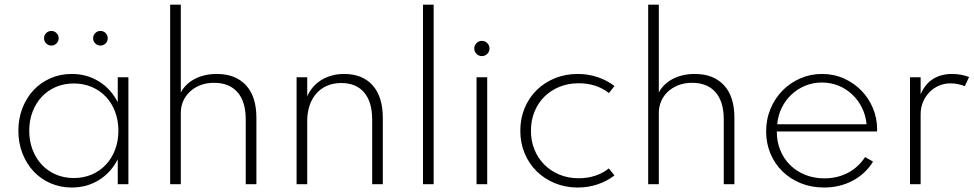

<svg xmlns="http://www.w3.org/2000/svg" viewBox="-20 -802 4240 836"><path d="M60 -232.7Q60 -285.9 77.7 -331.4Q95.5 -376.8 126.4 -409.8Q157.3 -442.7 200 -461.4Q242.7 -480 292.3 -480Q358.2 -480 410.7 -447.5Q463.2 -415 492.7 -356.8V-465.5H539.1V0H492.7V-108.6Q463.2 -50.5 410.7 -18Q358.2 14.5 292.3 14.5Q242.7 14.5 200 -4.1Q157.3 -22.7 126.4 -55.7Q95.5 -88.6 77.7 -134.1Q60 -179.5 60 -232.7ZM107.3 -232.7Q107.3 -187.7 121.8 -150Q136.4 -112.3 162 -84.8Q187.7 -57.3 223.4 -42Q259.1 -26.8 301.4 -26.8Q343.6 -26.8 379.3 -42Q415 -57.3 440.9 -84.8Q466.8 -112.3 481.1 -150Q495.5 -187.7 495.5 -232.7Q495.5 -277.7 481.1 -315.7Q466.8 -353.6 440.9 -380.9Q415 -408.2 379.3 -423.4Q343.6 -438.6 301.4 -438.6Q259.1 -438.6 223.4 -423.4Q187.7 -408.2 162 -380.7Q136.4 -353.2 121.8 -315.5Q107.3 -277.7 107.3 -232.7ZM417.3 -603.6Q404.1 -603.6 394.8 -613Q385.5 -622.3 385.5 -635.5Q385.5 -648.6 394.8 -658Q404.1 -667.3 417.3 -667.3Q430.5 -667.3 439.8 -658Q449.1 -648.6 449.1 -635.5Q449.1 -622.3 439.8 -613Q430.5 -603.6 417.3 -603.6ZM203.6 -603.6Q190.5 -603.6 181.1 -613Q171.8 -622.3 171.8 -635.5Q171.8 -648.6 181.1 -658Q190.5 -667.3 203.6 -667.3Q216.8 -667.3 226.1 -658Q235.5 -648.6 235.5 -635.5Q235.5 -622.3 226.1 -613Q216.8 -603.6 203.6 -603.6Z M720.9 0V-781.8H767.3V-399.1Q775.5 -415.5 789.8 -430.2Q804.1 -445 823.9 -456.1Q843.6 -467.3 868.9 -473.6Q894.1 -480 924.1 -480Q1005.5 -480 1050.9 -430.9Q1096.4 -381.8 1096.4 -289.5V0H1050V-281.4Q1050 -359.5 1014.1 -400.5Q978.2 -441.4 912.3 -441.4Q877.7 -441.4 850.9 -430.5Q824.1 -419.5 805.5 -401.6Q786.8 -383.6 777 -360.2Q767.3 -336.8 767.3 -311.4V0Z M1271.4 0V-465.5H1317.7V-382.3Q1325.9 -401.8 1340.2 -419.5Q1354.5 -437.3 1374.8 -450.7Q1395 -464.1 1420.9 -472Q1446.8 -480 1478.6 -480Q1558.6 -480 1602.7 -430.2Q1646.8 -380.5 1646.8 -289.5V0H1600.5V-281.4Q1600.5 -358.2 1565.5 -399.3Q1530.5 -440.5 1465.9 -440.5Q1430.5 -440.5 1402.7 -428Q1375 -415.5 1356.1 -393.4Q1337.3 -371.4 1327.5 -341.1Q1317.7 -310.9 1317.7 -275.9V0Z M1821.8 0V-781.8H1868.2V0Z M2078.2 -557.7Q2064.5 -557.7 2054.8 -567.5Q2045 -577.3 2045 -590.9Q2045 -604.5 2054.8 -614.3Q2064.5 -624.1 2078.2 -624.1Q2091.8 -624.1 2101.6 -614.3Q2111.4 -604.5 2111.4 -590.9Q2111.4 -577.3 2101.6 -567.5Q2091.8 -557.7 2078.2 -557.7ZM2055 0V-465.5H2101.4V0Z M2495.5 14.5Q2442.3 14.5 2396.6 -4.1Q2350.9 -22.7 2317.3 -55.7Q2283.6 -88.6 2264.5 -134.1Q2245.5 -179.5 2245.5 -232.7Q2245.5 -286.4 2264.5 -331.8Q2283.6 -377.3 2317.3 -410.2Q2350.9 -443.2 2396.6 -461.6Q2442.3 -480 2495.5 -480Q2541.8 -480 2583 -465.9Q2624.1 -451.8 2655.5 -427.3L2631.4 -396.8Q2604.1 -418.2 2570.9 -428.9Q2537.7 -439.5 2499.5 -439.5Q2454.1 -439.5 2415.9 -423.9Q2377.7 -408.2 2350 -380.7Q2322.3 -353.2 2307 -315.2Q2291.8 -277.3 2291.8 -232.7Q2291.8 -188.6 2307 -150.9Q2322.3 -113.2 2349.8 -85.5Q2377.3 -57.7 2415.5 -41.8Q2453.6 -25.9 2500 -25.9Q2537.7 -25.9 2570.9 -36.6Q2604.1 -47.3 2630.9 -68.6L2655.5 -38.2Q2623.6 -13.6 2582.7 0.5Q2541.8 14.5 2495.5 14.5Z M2802.3 0V-781.8H2848.6V-399.1Q2856.8 -415.5 2871.1 -430.2Q2885.5 -445 2905.2 -456.1Q2925 -467.3 2950.2 -473.6Q2975.5 -480 3005.5 -480Q3086.8 -480 3132.3 -430.9Q3177.7 -381.8 3177.7 -289.5V0H3131.4V-281.4Q3131.4 -359.5 3095.5 -400.5Q3059.5 -441.4 2993.6 -441.4Q2959.1 -441.4 2932.3 -430.5Q2905.5 -419.5 2886.8 -401.6Q2868.2 -383.6 2858.4 -360.2Q2848.6 -336.8 2848.6 -311.4V0Z M3567.7 14.5Q3512.7 14.5 3466.4 -4.3Q3420 -23.2 3386.6 -56.1Q3353.2 -89.1 3334.5 -133.6Q3315.9 -178.2 3315.9 -230Q3315.9 -283.2 3335.2 -328.9Q3354.5 -374.5 3387.7 -408.2Q3420.9 -441.8 3465.2 -460.9Q3509.5 -480 3559.1 -480Q3610.9 -480 3654.8 -460.2Q3698.6 -440.5 3730.7 -407.5Q3762.7 -374.5 3780.7 -331.6Q3798.6 -288.6 3799.1 -241.8Q3799.1 -238.2 3799.1 -235.5Q3799.1 -232.7 3798.6 -229.5H3362.3Q3362.3 -185 3377.7 -147.5Q3393.2 -110 3420.7 -83Q3448.2 -55.9 3486.1 -40.7Q3524.1 -25.5 3569.1 -25.5Q3626.4 -25.5 3672 -49.5Q3717.7 -73.6 3746.8 -118.2L3781.4 -98.2Q3748.2 -44.5 3692.3 -15Q3636.4 14.5 3567.7 14.5ZM3753.2 -260.9Q3749.5 -300 3733 -333.4Q3716.4 -366.8 3690.2 -391.1Q3664.1 -415.5 3630.5 -429.1Q3596.8 -442.7 3558.6 -442.7Q3520.5 -442.7 3486.6 -428.9Q3452.7 -415 3426.6 -390.7Q3400.5 -366.4 3384.1 -333.2Q3367.7 -300 3364.1 -260.9Z M3942.3 0V-465.5H3988.6V-391.4Q4008.2 -436.8 4043 -458.4Q4077.7 -480 4125.5 -480Q4145.9 -480 4165.2 -476.4Q4184.5 -472.7 4199.5 -466.4L4180.9 -426.8Q4167.7 -432.3 4151.1 -435.7Q4134.5 -439.1 4118.6 -439.1Q4091.8 -439.1 4068.2 -428.9Q4044.5 -418.6 4026.8 -400.5Q4009.1 -382.3 3998.9 -357.7Q3988.6 -333.2 3988.6 -304.5V0Z"/></svg>

Font: Spartan Light
Style: Regular
Weight: 300
Designer: Matt Bailey, Mirko Velimirovic
Foundry: Matt Bailey
Version: Version 1.005